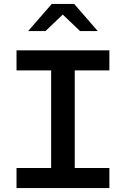

<svg xmlns="http://www.w3.org/2000/svg" viewBox="-20 -956 640 976"><path d="M64 0V-102H240V-598H64V-700H536V-598H360V-102H536V0ZM123 -798 243 -936H357L477 -798H387L299 -882L211 -798Z"/></svg>

Font: Red Hat Mono Medium
Style: Regular
Weight: 500
Monospace: yes
Designer: Pentagram, MCKL
Foundry: Pentagram, MCKL
Version: Version 1.023; ttfautohint (v1.8.3)